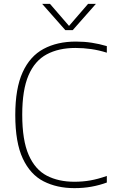

<svg xmlns="http://www.w3.org/2000/svg" viewBox="-20 -964 590 993"><path d="M364.5 9Q274.5 9 205.5 -26.2Q136.5 -61.5 97.8 -144.2Q59 -227 59 -369Q59 -506.5 97 -590Q135 -673.5 205.5 -711.2Q276 -749 372.5 -749Q415.5 -749 454.5 -743Q493.5 -737 532.5 -725.5V-691.5Q491.5 -704.5 451.5 -710.2Q411.5 -716 370 -716Q283.5 -716 221.8 -683Q160 -650 127.5 -574.5Q95 -499 95 -371Q95 -238 128.5 -162.2Q162 -86.5 222.5 -55.2Q283 -24 364.5 -24Q407.5 -24 446.5 -30.8Q485.5 -37.5 532.5 -54V-20Q494.5 -6 453.2 1.5Q412 9 364.5 9ZM318 -808 198 -944H238.5L337 -830L435.5 -944H476L356 -808Z"/></svg>

Font: Encode Sans Th
Style: Regular
Weight: 100
Designer: Multiple Designers
Foundry: Impallari Type
Version: Version 3.002; ttfautohint (v1.8.3) -l 8 -r 50 -G 200 -x 14 